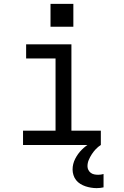

<svg xmlns="http://www.w3.org/2000/svg" viewBox="-20 -749 640 992"><path d="M99 0V-74H267V-447H115V-520H349V-74H501V0ZM479 223Q465 223 450 220.5Q435 218 421.5 213.5Q408 209 395 201Q382 193 373 181.5Q364 170 359.5 155.5Q355 141 355 127Q355 98 368.5 71.5Q382 45 402.5 24.5Q423 4 448.5 -10.5Q474 -25 501 -35V0Q487 9 475.5 21Q464 33 454.5 47.5Q445 62 438.5 77.5Q432 93 432 110Q432 120 436.5 129Q441 138 449 144Q457 150 467 152Q477 154 487 154Q494 154 501.5 153Q509 152 515 150V219Q507 221 497.5 222Q488 223 479 223ZM241 -611V-729H359V-611Z"/></svg>

Font: Nova Nerd Font
Style: Regular
Weight: 400
Designer: Belleve Invis
Foundry: Belleve Invis
Version: Version 24.1.4; ttfautohint (v1.8.4);Nerd Fonts 3.1.1